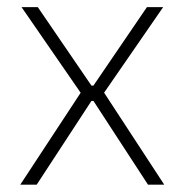

<svg xmlns="http://www.w3.org/2000/svg" viewBox="-20 -506 506 526"><path d="M80.5 0H35.5L205 -258V-246L39 -486.5H83.5L230.5 -271.5H236L382.5 -486.5H427L261 -246V-258.5L430 0H385.5L236 -229.5H230.5Z"/></svg>

Font: Anek Malayalam Medium ExtraLight
Style: Regular
Weight: 250
Version: Version 1.003